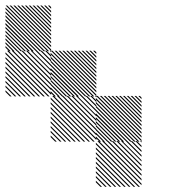

<svg xmlns="http://www.w3.org/2000/svg" viewBox="-21 -688 708 708"><path d="M500.8 -162.5 495.8 -167.5H500.8ZM500.8 -145 478.3 -167.5H484.2L500.8 -150.8ZM500.8 -127.5 460.8 -167.5H466.7L500.8 -133.3ZM500.8 -110 443.3 -167.5H449.2L500.8 -115.8ZM500.8 -92.5 425.8 -167.5H430.8L500.8 -97.5ZM500.8 -75 408.3 -167.5H414.2L500.8 -80.8ZM500.8 -57.5 390.8 -167.5H396.7L500.8 -63.3ZM500.8 -40 373.3 -167.5H379.2L500.8 -45.8ZM500.8 -22.5 355.8 -167.5H361.7L500.8 -28.3ZM500.8 -5 338.3 -167.5H344.2L500.8 -10.8ZM489.2 0.8 332.5 -155.8V-161.7L495 0.8ZM471.7 0.8 332.5 -138.3V-144.2L477.5 0.8ZM454.2 0.8 332.5 -120.8V-126.7L460 0.8ZM436.7 0.8 332.5 -103.3V-109.2L442.5 0.8ZM419.2 0.8 332.5 -85.8V-91.7L425 0.8ZM401.7 0.8 332.5 -68.3V-74.2L407.5 0.8ZM384.2 0.8 332.5 -50.8V-56.7L390 0.8ZM366.7 0.8 332.5 -33.3V-39.2L372.5 0.8ZM349.2 0.8 332.5 -15.8V-21.7L355 0.8ZM500.8 -167.5H501.7L500.8 -168.3ZM500.8 -322.5 489.2 -334.2H495L500.8 -328.3ZM500.8 -308.3 475 -334.2H480.8L500.8 -314.2ZM500.8 -294.2 460.8 -334.2H466.7L500.8 -300ZM500.8 -280 446.7 -334.2H452.5L500.8 -285.8ZM500.8 -265.8 432.5 -334.2H438.3L500.8 -271.7ZM500.8 -251.7 418.3 -334.2H424.2L500.8 -257.5ZM500.8 -237.5 404.2 -334.2H410L500.8 -243.3ZM500.8 -223.3 390 -334.2H395.8L500.8 -229.2ZM500.8 -209.2 375.8 -334.2H381.7L500.8 -215ZM500.8 -195 361.7 -334.2H367.5L500.8 -200.8ZM500.8 -180.8 347.5 -334.2H353.3L500.8 -186.7ZM500.8 -166.7 333.3 -334.2H339.2L500.8 -172.5ZM487.5 -165.8 332.5 -320.8V-326.7L493.3 -165.8ZM473.3 -165.8 332.5 -306.7V-312.5L479.2 -165.8ZM459.2 -165.8 332.5 -292.5V-298.3L465 -165.8ZM445 -165.8 332.5 -278.3V-284.2L450.8 -165.8ZM430 -165.8 332.5 -263.3V-270L436.7 -165.8ZM416.7 -165.8 332.5 -250V-255.8L422.5 -165.8ZM402.5 -165.8 332.5 -235.8V-241.7L408.3 -165.8ZM388.3 -165.8 332.5 -221.7V-227.5L394.2 -165.8ZM374.2 -165.8 332.5 -207.5V-213.3L380 -165.8ZM360 -165.8 332.5 -193.3V-199.2L365.8 -165.8ZM345.8 -165.8 332.5 -179.2V-185L351.7 -165.8ZM334.2 -329.2 329.2 -334.2H334.2ZM334.2 -311.7 311.7 -334.2H317.5L334.2 -317.5ZM334.2 -294.2 294.2 -334.2H300L334.2 -300ZM334.2 -276.7 276.7 -334.2H282.5L334.2 -282.5ZM334.2 -259.2 259.2 -334.2H264.2L334.2 -264.2ZM334.2 -241.7 241.7 -334.2H247.5L334.2 -247.5ZM334.2 -224.2 224.2 -334.2H230L334.2 -230ZM334.2 -206.7 206.7 -334.2H212.5L334.2 -212.5ZM334.2 -189.2 189.2 -334.2H195L334.2 -195ZM334.2 -171.7 171.7 -334.2H177.5L334.2 -177.5ZM322.5 -165.8 165.8 -322.5V-328.3L328.3 -165.8ZM305 -165.8 165.8 -305V-310.8L310.8 -165.8ZM287.5 -165.8 165.8 -287.5V-293.3L293.3 -165.8ZM270 -165.8 165.8 -270V-275.8L275.8 -165.8ZM252.5 -165.8 165.8 -252.5V-258.3L258.3 -165.8ZM235 -165.8 165.8 -235V-240.8L240.8 -165.8ZM217.5 -165.8 165.8 -217.5V-223.3L223.3 -165.8ZM200 -165.8 165.8 -200V-205.8L205.8 -165.8ZM182.5 -165.8 165.8 -182.5V-188.3L188.3 -165.8ZM334.2 -334.2H335L334.2 -335ZM334.2 -489.2 322.5 -500.8H328.3L334.2 -495ZM334.2 -475 308.3 -500.8H314.2L334.2 -480.8ZM334.2 -460.8 294.2 -500.8H300L334.2 -466.7ZM334.2 -446.7 280 -500.8H285.8L334.2 -452.5ZM334.2 -432.5 265.8 -500.8H271.7L334.2 -438.3ZM334.2 -418.3 251.7 -500.8H257.5L334.2 -424.2ZM334.2 -404.2 237.5 -500.8H243.3L334.2 -410ZM334.2 -390 223.3 -500.8H229.2L334.2 -395.8ZM334.2 -375.8 209.2 -500.8H215L334.2 -381.7ZM334.2 -361.7 195 -500.8H200.8L334.2 -367.5ZM334.2 -347.5 180.8 -500.8H186.7L334.2 -353.3ZM334.2 -333.3 166.7 -500.8H172.5L334.2 -339.2ZM320.8 -332.5 165.8 -487.5V-493.3L326.7 -332.5ZM306.7 -332.5 165.8 -473.3V-479.2L312.5 -332.5ZM292.5 -332.5 165.8 -459.2V-465L298.3 -332.5ZM278.3 -332.5 165.8 -445V-450.8L284.2 -332.5ZM263.3 -332.5 165.8 -430V-436.7L270 -332.5ZM250 -332.5 165.8 -416.7V-422.5L255.8 -332.5ZM235.8 -332.5 165.8 -402.5V-408.3L241.7 -332.5ZM221.7 -332.5 165.8 -388.3V-394.2L227.5 -332.5ZM207.5 -332.5 165.8 -374.2V-380L213.3 -332.5ZM193.3 -332.5 165.8 -360V-365.8L199.2 -332.5ZM179.2 -332.5 165.8 -345.8V-351.7L185 -332.5ZM167.5 -495.8 162.5 -500.8H167.5ZM167.5 -478.3 145 -500.8H150.8L167.5 -484.2ZM167.5 -460.8 127.5 -500.8H133.3L167.5 -466.7ZM167.5 -443.3 110 -500.8H115.8L167.5 -449.2ZM167.5 -425.8 92.5 -500.8H97.5L167.5 -430.8ZM167.5 -408.3 75 -500.8H80.8L167.5 -414.2ZM167.5 -390.8 57.5 -500.8H63.3L167.5 -396.7ZM167.5 -373.3 40 -500.8H45.8L167.5 -379.2ZM167.5 -355.8 22.5 -500.8H28.3L167.5 -361.7ZM167.5 -338.3 5 -500.8H10.8L167.5 -344.2ZM155.8 -332.5 -0.8 -489.2V-495L161.7 -332.5ZM138.3 -332.5 -0.8 -471.7V-477.5L144.2 -332.5ZM120.8 -332.5 -0.8 -454.2V-460L126.7 -332.5ZM103.3 -332.5 -0.8 -436.7V-442.5L109.2 -332.5ZM85.8 -332.5 -0.8 -419.2V-425L91.7 -332.5ZM68.3 -332.5 -0.8 -401.7V-407.5L74.2 -332.5ZM50.8 -332.5 -0.8 -384.2V-390L56.7 -332.5ZM33.3 -332.5 -0.8 -366.7V-372.5L39.2 -332.5ZM15.8 -332.5 -0.8 -349.2V-355L21.7 -332.5ZM167.5 -500.8H168.3L167.5 -501.7ZM167.5 -655.8 155.8 -667.5H161.7L167.5 -661.7ZM167.5 -641.7 141.7 -667.5H147.5L167.5 -647.5ZM167.5 -627.5 127.5 -667.5H133.3L167.5 -633.3ZM167.5 -613.3 113.3 -667.5H119.2L167.5 -619.2ZM167.5 -599.2 99.2 -667.5H105L167.5 -605ZM167.5 -585 85 -667.5H90.8L167.5 -590.8ZM167.5 -570.8 70.8 -667.5H76.7L167.5 -576.7ZM167.5 -556.7 56.7 -667.5H62.5L167.5 -562.5ZM167.5 -542.5 42.5 -667.5H48.3L167.5 -548.3ZM167.5 -528.3 28.3 -667.5H34.2L167.5 -534.2ZM167.5 -514.2 14.2 -667.5H20L167.5 -520ZM167.5 -500 0 -667.5H5.8L167.5 -505.8ZM154.2 -499.2 -0.8 -654.2V-660L160 -499.2ZM140 -499.2 -0.8 -640V-645.8L145.8 -499.2ZM125.8 -499.2 -0.8 -625.8V-631.7L131.7 -499.2ZM111.7 -499.2 -0.8 -611.7V-617.5L117.5 -499.2ZM96.7 -499.2 -0.8 -596.7V-603.3L103.3 -499.2ZM83.3 -499.2 -0.8 -583.3V-589.2L89.2 -499.2ZM69.2 -499.2 -0.8 -569.2V-575L75 -499.2ZM55 -499.2 -0.8 -555V-560.8L60.8 -499.2ZM40.8 -499.2 -0.8 -540.8V-546.7L46.7 -499.2ZM26.7 -499.2 -0.8 -526.7V-532.5L32.5 -499.2ZM12.5 -499.2 -0.8 -512.5V-518.3L18.3 -499.2Z"/></svg>

Font: 0xA000-Pixelated-Mono
Style: Pixelated-Mono
Weight: 400
Version: Version 0.1